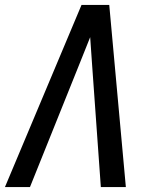

<svg xmlns="http://www.w3.org/2000/svg" viewBox="-20 -755 640 775"><path d="M0 0 309 -735H421L488 0H387L352 -490Q350 -519 348 -547.5Q346 -576 344 -605Q332 -576 321 -547.5Q310 -519 298 -490L101 0Z"/></svg>

Font: Iosevka Aile Medium Oblique
Style: Regular
Weight: 500
Italic angle: -9°
Designer: Belleve Invis
Foundry: Belleve Invis
Version: Version 31.1.0; ttfautohint (v1.8.4)